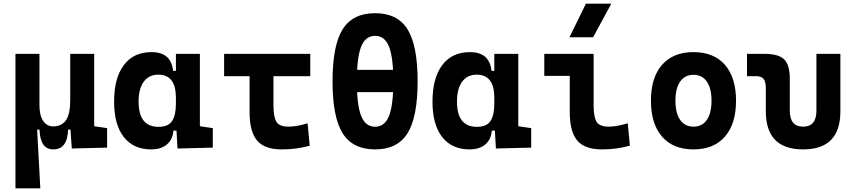

<svg xmlns="http://www.w3.org/2000/svg" viewBox="-20 -815 4728 1060"><path d="M273.9 9.8Q201.7 9.8 198.2 -99.6H166.5L65.4 -175.8V-517.6H197.8V-234.4Q197.8 -178.2 218 -147.7Q238.3 -117.2 273.9 -117.2Q320.3 -117.2 344 -150.9Q367.7 -184.6 367.7 -263.7L390.1 -99.6H356Q354 -44.9 333.7 -17.6Q313.5 9.8 273.9 9.8ZM65.4 224.6V-210L184.1 -115.7L202.6 224.6ZM376.5 4.9 367.7 -119.1V-234.4H500V-118.2L571.3 -107.4V0ZM367.7 -146.5V-517.6H500V-175.8Z M814.5 9.8Q717.3 9.8 663.6 -58.3Q609.9 -126.5 609.9 -253.9Q609.9 -384.3 663.8 -455.8Q717.8 -527.3 816.4 -527.3Q870.6 -527.3 900.4 -501.7Q930.2 -476.1 935.5 -423.8H981.4L951.2 -274.9Q951.2 -338.9 927 -370.8Q902.8 -402.8 854 -402.8Q802.2 -402.8 773.7 -364Q745.1 -325.2 745.1 -253.9Q745.1 -114.7 855 -114.7Q908.7 -114.7 929.9 -146.7Q951.2 -178.7 951.2 -242.7V-267.1L986.3 -93.8H937.5Q934.6 -59.6 918.5 -36.4Q902.3 -13.2 876 -1.7Q849.6 9.8 814.5 9.8ZM960 4.9 951.2 -151.9V-254.4H1083.5V-118.2L1154.8 -107.4V0ZM951.2 -211.4V-517.6H1083.5V-212.4Z M1535.2 9.8Q1440.9 9.8 1399.4 -39.1Q1357.9 -87.9 1357.9 -195.3V-517.6H1489.7V-232.9Q1489.7 -171.4 1505.4 -143.6Q1521.1 -115.7 1574.2 -115.7Q1594.2 -115.7 1621.3 -120.4Q1648.4 -125 1678.2 -134.3L1689.9 -10.7Q1652.3 0 1613.5 4.9Q1574.7 9.8 1535.2 9.8ZM1217.3 -394.5V-517.6H1692.9V-394.5Z M2050.8 9.8Q1927.3 9.8 1871.6 -79.3Q1815.9 -168.5 1815.9 -366.2Q1815.9 -564 1871.6 -653.1Q1927.3 -742.2 2050.8 -742.2Q2174.3 -742.2 2230 -653.1Q2285.6 -564 2285.6 -366.2Q2285.6 -168.5 2230 -79.3Q2174.3 9.8 2050.8 9.8ZM2050.8 -115.2Q2103.7 -115.2 2127.6 -174.6Q2151.4 -233.9 2151.4 -366.2Q2151.4 -498.5 2127.6 -557.9Q2103.7 -617.2 2050.8 -617.2Q1997.8 -617.2 1974 -557.9Q1950.2 -498.5 1950.2 -366.2Q1950.2 -233.9 1974 -174.6Q1997.8 -115.2 2050.8 -115.2ZM1851.6 -306.2V-429.2H2262.2V-306.2Z M2572.3 9.8Q2475.1 9.8 2421.4 -58.3Q2367.7 -126.5 2367.7 -253.9Q2367.7 -384.3 2421.6 -455.8Q2475.6 -527.3 2574.2 -527.3Q2628.4 -527.3 2658.2 -501.7Q2688 -476.1 2693.4 -423.8H2739.3L2709 -274.9Q2709 -338.9 2684.8 -370.8Q2660.6 -402.8 2611.8 -402.8Q2560.1 -402.8 2531.5 -364Q2502.9 -325.2 2502.9 -253.9Q2502.9 -114.7 2612.8 -114.7Q2666.5 -114.7 2687.7 -146.7Q2709 -178.7 2709 -242.7V-267.1L2744.1 -93.8H2695.3Q2692.4 -59.6 2676.3 -36.4Q2660.2 -13.2 2633.8 -1.7Q2607.4 9.8 2572.3 9.8ZM2717.8 4.9 2709 -151.9V-254.4H2841.3V-118.2L2912.6 -107.4V0ZM2709 -211.4V-517.6H2841.3V-212.4Z M3302.7 9.8Q3208.5 9.8 3167 -39.1Q3125.5 -87.9 3125.5 -195.3V-517.6H3257.3V-232.9Q3257.3 -171.4 3272.9 -143.6Q3288.6 -115.7 3341.8 -115.7Q3382.8 -115.7 3445.8 -134.3L3457.5 -10.7Q3417.5 0 3381.1 4.9Q3344.7 9.8 3302.7 9.8ZM2984.9 -396V-517.6H3148.4V-396ZM3124 -609.4 3214.8 -794.9H3355L3254.4 -609.4Z M3808.6 9.8Q3696.8 9.8 3635.3 -60.5Q3573.7 -130.9 3573.7 -258.8Q3573.7 -387.2 3635.3 -457.3Q3696.8 -527.3 3808.6 -527.3Q3920.5 -527.3 3982 -457.3Q4043.5 -387.2 4043.5 -258.8Q4043.5 -130.9 3982 -60.5Q3920.5 9.8 3808.6 9.8ZM3808.8 -115.7Q3856.4 -115.7 3882.3 -153.1Q3908.2 -190.5 3908.2 -258.9Q3908.2 -327.6 3882.3 -364.7Q3856.4 -401.9 3808.6 -401.9Q3761.2 -401.9 3735.1 -364.7Q3709 -327.5 3709 -258.8Q3709 -190.4 3735.1 -153.1Q3761.2 -115.7 3808.8 -115.7Z M4414.1 9.8Q4208 9.8 4208 -200.2V-326.2Q4208 -363.8 4195.8 -379.2Q4183.6 -394.5 4153.3 -394.5H4104V-517.6H4201.7Q4278.3 -517.6 4309.3 -487.1Q4340.3 -456.5 4340.3 -380.9V-204.1Q4340.3 -115.7 4414 -115.7Q4487.3 -115.7 4487.3 -204.1V-517.6H4619.6V-200.2Q4619.6 9.8 4414.1 9.8Z"/></svg>

Font: Cascadia Mono
Style: Regular
Weight: 400
Monospace: yes
Designer: Aaron Bell
Foundry: Saja Typeworks
Version: Version 2404.023